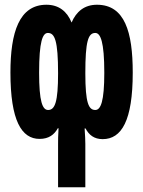

<svg xmlns="http://www.w3.org/2000/svg" viewBox="-20 -579 603 810"><path d="M389 -559C337 -559 302 -531 282 -484C263 -531 228 -559 176 -559C61 -559 24 -443 24 -273C24 -70 71 7 147 7C186 7 209 -11 224 -38H227C225 -1 225 6 225 28V211H340V28C340 6 339 -1 337 -37H341C355 -10 377 8 413 8C493 8 540 -70 540 -273C540 -445 506 -559 389 -559ZM382 -440C404 -440 420 -403 420 -272C420 -151 405 -115 382 -115C354 -115 340 -144 340 -270C340 -405 352 -440 382 -440ZM182 -440C211 -440 225 -408 225 -270C225 -149 212 -115 183 -115C159 -115 145 -151 145 -272C145 -405 160 -440 182 -440Z"/></svg>

Font: Noto Sans Mono SemiCondensed ExtraBold
Style: Regular
Weight: 800
Width: 4
Designer: Monotype Design Team
Foundry: Monotype Imaging Inc.
Version: Version 2.014